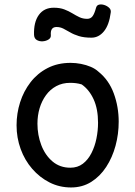

<svg xmlns="http://www.w3.org/2000/svg" viewBox="-20 -823 595 846"><path d="M291 -546Q314 -546 337 -541.5Q360 -537 380 -528.5Q400 -520 414 -507Q460 -470 481.5 -411Q503 -352 503 -287Q503 -232 489 -180.5Q475 -129 448 -87.5Q421 -46 382 -21.5Q343 3 293 3Q242 3 198.5 -19Q155 -41 122 -79Q89 -117 71 -166.5Q53 -216 53 -271Q53 -323 68.5 -372Q84 -421 114.5 -460.5Q145 -500 189.5 -523Q234 -546 291 -546ZM145 -278Q145 -228 162 -183.5Q179 -139 211.5 -111.5Q244 -84 290 -84Q322 -84 345 -101.5Q368 -119 383 -148.5Q398 -178 405 -213Q412 -248 412 -282Q412 -343 392.5 -385.5Q373 -428 340 -451Q327 -455 314.5 -456.5Q302 -458 289 -458Q255 -458 228 -443.5Q201 -429 182.5 -403.5Q164 -378 154.5 -346Q145 -314 145 -278ZM383 -657Q350 -657 327.5 -664Q305 -671 289 -680.5Q273 -690 259 -697Q245 -704 229 -704Q201 -704 204 -668Q205 -656 194 -649Q183 -642 168.5 -641Q154 -640 142.5 -646.5Q131 -653 130 -669Q128 -725 151 -757Q174 -789 217 -789Q244 -789 263.5 -781.5Q283 -774 298.5 -764.5Q314 -755 329.5 -747.5Q345 -740 364 -740Q379 -740 387.5 -751Q396 -762 403 -788Q406 -800 416.5 -802.5Q427 -805 439.5 -801Q452 -797 461 -788.5Q470 -780 468 -768Q461 -713 438 -685Q415 -657 383 -657Z"/></svg>

Font: Playpen Sans Thai
Style: Regular
Weight: 400
Designer: Sirin Gunkloy, Laura Meseguer, Veronika Burian, José Scaglione
Foundry: TypeTogether
Version: Version 2.000